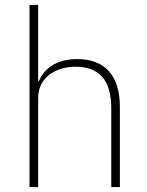

<svg xmlns="http://www.w3.org/2000/svg" viewBox="-20 -760 599 780"><path d="M100 -740H135V-430H138C158 -479 206 -520 294 -520C406 -520 467 -453 467 -326V0H432V-320C432 -437 381 -489 286 -489C247 -489 209 -478 181 -457C153 -436 135 -404 135 -361V0H100Z"/></svg>

Font: Plexus Sans ExtraLight
Style: Regular
Weight: 250
Version: Version 2.001;PS 002.001;hotconv 1.0.70;makeotf.lib2.5.58329